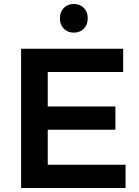

<svg xmlns="http://www.w3.org/2000/svg" viewBox="-20 -945 701 965"><path d="M351 -925Q382 -925 401.5 -905Q421 -885 421 -853Q421 -821 401.5 -801Q382 -781 351 -781Q320 -781 300.5 -801Q281 -821 281 -853Q281 -885 300.5 -905Q320 -925 351 -925ZM599 -700V-583H220V-410H560V-293H220V-117H611V0H86V-700Z"/></svg>

Font: QuotatisMedium
Style: Regular
Weight: 500
Designer: Julieta Ulanovsky
Foundry: Quotatis-Medium
Version: Version 4.000;PS 004.000;hotconv 1.0.88;makeotf.lib2.5.64775